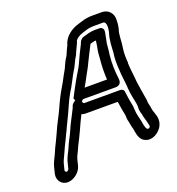

<svg xmlns="http://www.w3.org/2000/svg" viewBox="-131 -730 861 935"><g transform="rotate(-20 299.5 -263.0)"><path d="M500 -521C487 -482 488 -445 486 -419C481 -388 482 -358 484 -334C484 -305 493 -253 493 -233C494 -202 503 -172 507 -146C508 -138 509 -131 508 -128C506 -106 515 -91 515 -84C516 -79 517 -72 519 -67L524 -50C528 -30 531 -26 529 -20C526 -14 521 -12 515 -14C510 -16 507 -24 503 -41L500 -59C495 -81 489 -99 488 -124L487 -138V-141C482 -166 477 -194 474 -220C474 -231 464 -237 454 -237H269C266 -237 262 -241 261 -246C261 -246 262 -290 221 -257C209 -247 209 -237 209 -237C192 -201 172 -168 156 -129C148 -110 130 -80 123 -61C116 -42 100 -22 93 10L86 38C85 42 78 48 74 48C70 48 65 42 66 38L73 10C77 -8 85 -20 95 -43C104 -64 110 -76 121 -98L138 -134L139 -135C154 -170 173 -204 190 -244C206 -280 216 -300 235 -330C251 -358 260 -379 273 -400C284 -417 292 -436 300 -452L310 -469C310 -470 312 -472 312 -473C317 -488 326 -502 332 -517C336 -525 337 -528 337 -530C340 -542 358 -555 378 -561L397 -567C409 -571 425 -574 442 -574H488C508 -574 504 -539 500 -521ZM136 38 143 10C147 -8 157 -20 170 -52C179 -70 195 -100 203 -119C214 -144 224 -165 237 -191C242 -189 250 -187 257 -187H424C427 -164 431 -142 435 -122L437 -111C437 -102 437 -90 441 -78C444 -64 445 -52 450 -37L453 -19C456 -6 460 24 488 34C523 48 559 21 573 -4C591 -38 576 -65 575 -72L569 -90C569 -93 567 -99 567 -100C565 -118 560 -130 560 -137C561 -146 558 -157 557 -164C553 -192 547 -221 544 -247C543 -270 535 -325 535 -347C535 -348 536 -348 536 -349C534 -370 533 -399 537 -424C543 -457 540 -491 549 -517C549 -518 550 -519 550 -520C555 -543 555 -555 555 -568C556 -594 537 -624 499 -624H453C433 -624 413 -622 391 -614L374 -609C342 -600 299 -575 288 -531C281 -518 275 -504 266 -483L256 -467C246 -450 240 -431 232 -418C216 -391 208 -372 193 -348C174 -316 161 -290 145 -254C129 -218 109 -186 92 -145L76 -111C64 -88 57 -72 49 -53C43 -38 29 -18 23 10L16 38C9 70 30 98 62 98C94 98 129 70 136 38ZM437 -554C413 -554 393 -546 381 -543C369 -541 359 -532 355 -522L351 -512C336 -483 323 -456 310 -427C303 -410 291 -393 279 -372L268 -353C254 -328 240 -301 227 -276C227 -276 242 -230 266 -254C269 -257 269 -257 273 -257H435C435 -257 471 -253 467 -290C462 -333 460 -367 465 -417C469 -437 469 -460 471 -472C476 -492 478 -510 481 -522L482 -529C485 -544 474 -554 463 -554ZM425 -504H426C424 -492 423 -479 421 -471C416 -450 415 -427 414 -412C410 -371 410 -341 412 -307H296C301 -317 308 -327 313 -337L324 -358C333 -375 345 -394 355 -417C367 -443 382 -470 396 -498C407 -501 415 -504 425 -504Z"/></g></svg>

Font: Electronic
Style: OutlineIt
Weight: 700
Version: Version 1.011